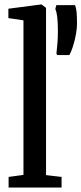

<svg xmlns="http://www.w3.org/2000/svg" viewBox="-20 -839 364 859"><path d="M85 -56.5V-748L17.5 -758V-800L163.5 -819H166L186 -804V-55.5L255.5 -47.5V0H18.5V-47.5ZM290 -592.5H235.5L232.5 -599.5Q235 -620 237 -645.5Q239 -671 239 -701.5Q239 -738 236.2 -761.8Q233.5 -785.5 227.5 -798.5L232 -816H316Q321 -802 322.8 -783.5Q324.5 -765 324.5 -731.5Q324.5 -712.5 319.8 -685.8Q315 -659 307 -633.2Q299 -607.5 290 -592.5Z"/></svg>

Font: Merriweather 24pt SemiCondensed
Style: Regular
Weight: 400
Width: 4
Designer: Eben Sorkin
Foundry: Eben Sorkin
Version: Version 2.100